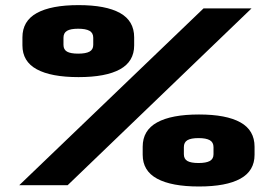

<svg xmlns="http://www.w3.org/2000/svg" viewBox="-20 -706 1042 732"><path d="M53.5 0H238L939 -674H756ZM279.5 -412Q383.5 -412 437.5 -441.8Q491.5 -471.5 491.5 -533V-563.5Q491.5 -626.5 437.5 -656.5Q383.5 -686.5 279.5 -686.5Q175 -686.5 120.2 -656.2Q65.5 -626 65.5 -563.5V-533Q65.5 -471.5 120.2 -441.8Q175 -412 279.5 -412ZM278 -501.5Q249 -501.5 235.5 -509.2Q222 -517 222 -535V-562Q222 -580.5 235.5 -588.5Q249 -596.5 278 -596.5Q307 -596.5 321.2 -588.5Q335.5 -580.5 335.5 -562V-535Q335.5 -517 321.2 -509.2Q307 -501.5 278 -501.5ZM738.5 5Q842.5 5 896.5 -24.8Q950.5 -54.5 950.5 -116V-146.5Q950.5 -209.5 896.5 -239.5Q842.5 -269.5 738.5 -269.5Q633.5 -269.5 578.8 -239.2Q524 -209 524 -146.5V-116Q524 -54.5 579 -24.8Q634 5 738.5 5ZM737 -84.5Q708 -84.5 694.5 -92.2Q681 -100 681 -118V-145Q681 -163.5 694.5 -171.5Q708 -179.5 737 -179.5Q765.5 -179.5 779.8 -171.5Q794 -163.5 794 -145V-118Q794 -100 779.8 -92.2Q765.5 -84.5 737 -84.5Z"/></svg>

Font: Anybody Expanded Black
Style: Regular
Weight: 900
Width: 7
Designer: Tyler Finck
Foundry: Etcetera Type Company
Version: Version 1.113;gftools[0.9.25]